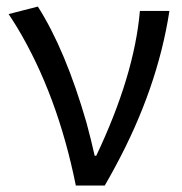

<svg xmlns="http://www.w3.org/2000/svg" viewBox="-20 -577 567 597"><path d="M215.8 0Q159.2 -281.2 34.2 -490.2Q20.5 -512.7 6.8 -533.2L97.7 -556.6Q183.6 -421.9 249 -195.3Q263.7 -140.6 274.4 -92.8H279.3Q397.5 -341.8 415 -543H506.8Q469.7 -301.8 338.9 -59.6Q323.2 -30.3 305.7 0Z"/></svg>

Font: Taipei Sans TC Beta
Style: Regular
Weight: 400
Designer: JT Foundry
Foundry: JT Foundry
Version: Version 1.000